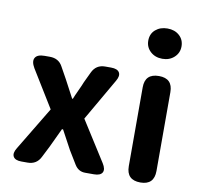

<svg xmlns="http://www.w3.org/2000/svg" viewBox="-87 -902 1039 994"><g transform="rotate(10 432.5 -405.0)"><path d="M469.7 0H423.8Q388.7 0 369.1 -31.2L326.2 -101.6Q305.7 -140.6 272.5 -201.2H266.6Q243.2 -152.3 219.7 -101.6L189.5 -42Q168.9 0 121.1 0H88.9Q55.7 0 45.9 -17.6Q36.1 -35.2 53.7 -63.5L191.4 -292L71.3 -487.3Q51.8 -520.5 63 -540Q74.2 -559.6 112.3 -559.6H139.6Q186.5 -559.6 207 -521.5L241.2 -460L291 -366.2H294.9Q300.8 -381.8 315.4 -413.1Q330.1 -444.3 335.9 -460L362.3 -515.6Q382.8 -559.6 430.7 -559.6H461.9Q495.1 -559.6 505.4 -542.5Q515.6 -525.4 499 -497.1L371.1 -275.4L504.9 -64.5Q523.4 -35.2 513.7 -17.6Q503.9 0 469.7 0Z M786.1 -487.3V-73.2Q786.1 0 713.9 0Q640.6 0 640.6 -73.2V-487.3Q640.6 -559.6 713.9 -559.6Q786.1 -559.6 786.1 -487.3ZM627 -730.5Q627 -766.6 651.9 -788.1Q676.8 -809.6 714.8 -809.6Q752.9 -809.6 777.3 -787.6Q801.8 -765.6 801.8 -730.5Q801.8 -696.3 776.9 -673.3Q752 -650.4 714.8 -650.4Q676.8 -650.4 651.9 -673.3Q627 -696.3 627 -730.5Z"/></g></svg>

Font: GenSenMaruGothic TW TTF Bold
Style: Regular
Weight: 700
Version: Version 1.301